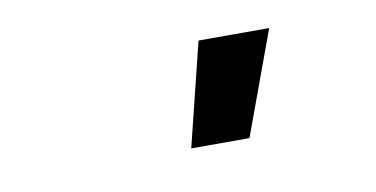

<svg xmlns="http://www.w3.org/2000/svg" viewBox="-33 -823 566 289"><g transform="rotate(-10 250.0 -679.0)"><path d="M241 -600 280 -758H388L330 -600Z"/></g></svg>

Font: Iosevka Extrabold
Style: Italic
Weight: 800
Italic angle: -9°
Monospace: yes
Designer: Belleve Invis
Foundry: Belleve Invis
Version: Version 32.5.0; ttfautohint (v1.8.4)